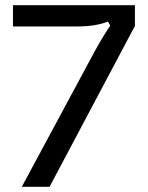

<svg xmlns="http://www.w3.org/2000/svg" viewBox="-20 -720 570 740"><path d="M276 -618H30V-700H500V-620L171 0H64L332 -498Q363 -557 396 -608L405 -621L396 -637Q350 -618 276 -618Z"/></svg>

Font: Voces
Style: Regular
Weight: 400
Designer: Ana Paula Megda, Pablo Ugerman
Foundry: Ana Paula Megda, Pablo Ugerman
Version: Version 1.003